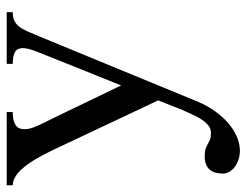

<svg xmlns="http://www.w3.org/2000/svg" viewBox="-101 -412 732 570"><g transform="rotate(-90 265.0 -127.0)"><path d="M106 -333Q75.7 -397 50 -426Q24.4 -455.1 0 -455.1V-473.1H217.3V-455.1Q200.2 -455.1 190.2 -451.9Q180.2 -448.7 174.8 -443.6Q169.4 -438.5 168 -431.9Q166.5 -425.3 166.5 -418.5Q166.5 -409.7 169.9 -399.2Q173.3 -388.7 178.7 -377Q184.1 -365.2 190.4 -352.8Q196.8 -340.3 203.1 -327.1L296.4 -133.3L393.1 -374.5Q399.9 -391.1 403.6 -403.6Q407.2 -416 407.2 -425.3Q407.2 -441.4 396 -448.2Q384.8 -455.1 360.4 -455.1V-473.1H513.7V-455.1Q498.5 -455.1 488.5 -450.4Q478.5 -445.8 470.9 -436Q463.4 -426.3 456.5 -410.6Q449.7 -395 440.4 -372.6L248.5 93.3Q236.8 121.6 220.2 144.8Q203.6 168 184.3 184.6Q165 201.2 144 210.2Q123 219.2 102.5 219.2Q88.9 219.2 76.4 215.1Q64 210.9 54.7 204.1Q45.4 197.3 40 188Q34.7 178.7 34.7 168.5Q34.7 156.7 37.4 147Q40 137.2 46.1 129.9Q52.2 122.6 62 118.7Q71.8 114.7 85.9 114.7Q101.1 114.7 108.9 117.7Q116.7 120.6 122.6 124Q128.4 127.4 135.3 130.4Q142.1 133.3 155.3 133.3Q168.5 133.3 178.5 124.8Q188.5 116.2 196.5 103.5Q204.6 90.8 210.9 76.2Q217.3 61.5 223.1 49.3L252 -23.4Z"/></g></svg>

Font: Khmer Busra Bunong
Style: Regular
Weight: 400
Designer: D. Kanjahn
Version: Version 7.100; 2014